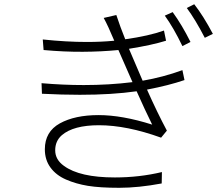

<svg xmlns="http://www.w3.org/2000/svg" viewBox="-20 -854 1040 905"><path d="M175.8 -461.9Q278.3 -453.1 375 -453.1Q494.1 -453.1 604.5 -466.8L538.1 -618.2Q458 -610.4 370.1 -609.9Q282.2 -609.4 185.5 -618.2L181.6 -668Q293 -656.2 389.6 -656.2Q458 -656.2 518.6 -662.1Q489.3 -732.4 468.8 -769.5L528.3 -783.2Q546.9 -726.6 570.3 -668.9Q681.6 -684.6 752.9 -710L762.7 -662.1Q697.3 -641.6 587.9 -624L652.3 -473.6Q749 -490.2 839.8 -523.4L849.6 -476.6Q775.4 -451.2 672.9 -431.6Q721.7 -322.3 766.6 -238.3L739.3 -205.1Q577.1 -263.7 446.3 -263.7Q326.2 -263.7 271.5 -216.8Q240.2 -189.5 240.2 -145.5Q240.2 -101.6 281.2 -72.3Q355.5 -17.6 521.5 -17.6Q636.7 -17.6 743.2 -43L742.2 10.7Q632.8 31.2 542 31.2Q451.2 31.2 394.5 22Q337.9 12.7 291 -7.8Q244.1 -28.3 217.8 -64.5Q191.4 -100.6 191.4 -150.4Q191.4 -233.4 262.2 -272.5Q333 -311.5 444.3 -311.5Q555.7 -311.5 697.3 -266.6Q663.1 -335.9 624 -423.8Q507.8 -407.2 356.4 -407.2Q272.5 -407.2 177.7 -412.1ZM756.8 -780.3 793.9 -796.9Q837.9 -736.3 877.9 -656.2L839.8 -636.7Q797.9 -723.6 756.8 -780.3ZM860.4 -816.4 895.5 -834Q938.5 -779.3 983.4 -694.3L945.3 -675.8Q900.4 -762.7 860.4 -816.4Z"/></svg>

Font: GenEi Gothic M Light
Style: Regular
Weight: 300
Designer: o_tamon (Modified); [Source Han Sans]
Ryoko NISHIZUKA  (kana & ideographs); Paul D. Hunt (Latin, Greek & Cyrillic); Wenl
Version: Version 1.1a;Original Version 1.004